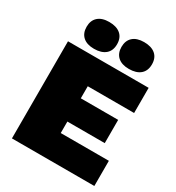

<svg xmlns="http://www.w3.org/2000/svg" viewBox="-205 -1005 1037 1130"><g transform="rotate(30 313.0 -440.0)"><path d="M204 -880Q254 -880 281.5 -856.5Q309 -833 309 -789Q309 -745 281.5 -721.5Q254 -698 204 -698Q155 -698 128.5 -722Q102 -746 102 -789Q102 -832 128.5 -856Q155 -880 204 -880ZM441 -880Q491 -880 518.5 -856.5Q546 -833 546 -789Q546 -745 518.5 -721.5Q491 -698 441 -698Q392 -698 365.5 -722Q339 -746 339 -789Q339 -832 365.5 -856Q392 -880 441 -880ZM50 0V-660H598V-489H283V-407H537V-249H283V-171H610V0Z"/></g></svg>

Font: Elaine Sans Black
Style: Regular
Weight: 900
Designer: Wei Huang
Foundry: Wei Huang
Version: Version 2.001;December 24, 2019;FontCreator 12.0.0.2547 64-b